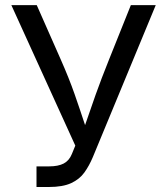

<svg xmlns="http://www.w3.org/2000/svg" viewBox="-20 -748 668 768"><path d="M126 0V-82.5H176.8Q212.9 -82.5 234.9 -94Q256.8 -105.5 267.6 -132.3L281.2 -165.5L25.4 -727.5H127L222.7 -510.7Q256.3 -434.6 278.1 -372.3Q299.8 -310.1 320.3 -247.6Q339.8 -305.2 362.5 -369.1Q385.3 -433.1 416.5 -510.7L503.4 -727.5H603L351.6 -120.1Q336.9 -85 317.4 -57.9Q297.9 -30.8 264.4 -15.4Q231 0 175.3 0Z"/></svg>

Font: Inter
Style: Regular
Weight: 400
Designer: Rasmus Andersson
Foundry: rsms
Version: Version 4.001;git-9221beed3